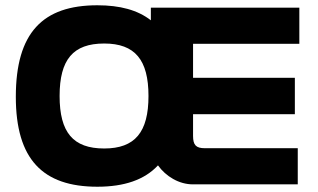

<svg xmlns="http://www.w3.org/2000/svg" viewBox="-20 -699 1204 728"><path d="M349 9C451 9 528 -17 579 -72C609 -30 659 0 711 0H1109V-137H757C723 -137 712 -149 712 -184V-266H1098V-404H712V-533H1115V-670H552V-622C502 -661 435 -679 349 -679C142 -679 40 -575 40 -332C40 -95 142 9 349 9ZM206 -335C206 -473 257 -534 375 -534C492 -534 543 -472 543 -335C543 -198 492 -136 375 -136C257 -136 206 -197 206 -335Z"/></svg>

Font: LT Wave Text Black
Style: Regular
Weight: 900
Designer: Daniel Lyons
Version: Version 2.5 (Glyphs App)